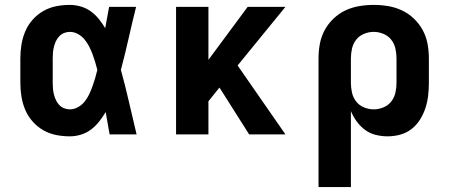

<svg xmlns="http://www.w3.org/2000/svg" viewBox="-20 -548 1840 783"><path d="M265 8Q236 8 208.5 2.5Q181 -3 156.5 -17Q132 -31 113 -52.5Q94 -74 83 -100Q72 -126 67.5 -154Q63 -182 63 -210V-310Q63 -338 67.5 -366Q72 -394 83 -420Q94 -446 113 -467.5Q132 -489 156.5 -503Q181 -517 208.5 -522.5Q236 -528 265 -528Q287 -528 309.5 -521.5Q332 -515 350.5 -501.5Q369 -488 383.5 -470Q398 -452 409 -433Q413 -455 417 -476.5Q421 -498 425 -520H535Q519 -456 504.5 -391.5Q490 -327 473 -263Q491 -198 506 -132Q521 -66 537 0H427Q423 -23 419 -45.5Q415 -68 411 -91Q399 -71 384.5 -52.5Q370 -34 351.5 -20Q333 -6 310.5 1Q288 8 265 8ZM265 -102Q282 -102 298 -111Q314 -120 325 -133.5Q336 -147 343.5 -163Q351 -179 357 -195.5Q363 -212 368 -229Q373 -246 377 -263Q373 -279 368 -295.5Q363 -312 357 -328Q351 -344 343 -359.5Q335 -375 324 -388Q313 -401 297.5 -409.5Q282 -418 265 -418Q253 -418 241.5 -413.5Q230 -409 221.5 -400Q213 -391 208 -380Q203 -369 200 -357.5Q197 -346 196 -334Q195 -322 195 -310V-210Q195 -198 196 -186Q197 -174 200 -162.5Q203 -151 208 -140Q213 -129 221.5 -120Q230 -111 241.5 -106.5Q253 -102 265 -102Z M698 0V-520H830V-304L990 -520H1144L949 -281L1144 0H996L875 -191L830 -135V0Z M1279 215V-310Q1279 -340 1284.5 -369.5Q1290 -399 1304 -425Q1318 -451 1340 -472Q1362 -493 1388.5 -505.5Q1415 -518 1444.5 -523Q1474 -528 1504 -528Q1534 -528 1563.5 -523Q1593 -518 1619.5 -505.5Q1646 -493 1668 -472Q1690 -451 1704 -425Q1718 -399 1723.5 -369.5Q1729 -340 1729 -310V-210Q1729 -184 1726 -158Q1723 -132 1715 -107.5Q1707 -83 1693 -60.5Q1679 -38 1658.5 -22Q1638 -6 1612.5 1Q1587 8 1561 8Q1536 8 1512 2Q1488 -4 1468.5 -18.5Q1449 -33 1434.5 -53Q1420 -73 1411 -95V215ZM1504 -102Q1524 -102 1543.5 -110Q1563 -118 1575.5 -134Q1588 -150 1592.5 -170Q1597 -190 1597 -210V-310Q1597 -330 1592.5 -350Q1588 -370 1575.5 -386Q1563 -402 1543.5 -410Q1524 -418 1504 -418Q1484 -418 1464.5 -410Q1445 -402 1432.5 -386Q1420 -370 1415.5 -350Q1411 -330 1411 -310V-210Q1411 -190 1415.5 -170Q1420 -150 1432.5 -134Q1445 -118 1464.5 -110Q1484 -102 1504 -102Z"/></svg>

Font: Iosevka Extrabold Extended
Style: Regular
Weight: 800
Width: 7
Monospace: yes
Designer: Belleve Invis
Foundry: Belleve Invis
Version: Version 32.5.0; ttfautohint (v1.8.4)